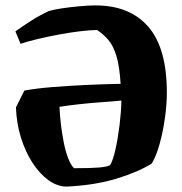

<svg xmlns="http://www.w3.org/2000/svg" viewBox="-20 -678 672 710"><path d="M227 12Q192 12 159.5 -11.5Q127 -35 100.5 -75.5Q74 -116 57.5 -169Q41 -222 39 -281L70 -343Q112 -351 174 -356Q236 -361 302.5 -364Q369 -367 426 -368Q422 -433 410.5 -471Q399 -509 380.5 -530.5Q362 -552 339 -567Q315 -567 277 -562.5Q239 -558 196.5 -550Q154 -542 116.5 -533Q79 -524 56 -516L37 -562Q62 -580 94 -600.5Q126 -621 160 -637Q180 -643 211 -647.5Q242 -652 275 -655Q308 -658 333 -658Q460 -658 528.5 -579Q597 -500 597 -335Q597 -293 590 -242.5Q583 -192 570.5 -146.5Q558 -101 541 -73Q489 -41 409.5 -17Q330 7 227 12ZM254 -56Q317 -56 346 -58.5Q375 -61 387 -67Q398 -85 407 -125.5Q416 -166 422 -214.5Q428 -263 429 -306Q396 -303 354.5 -300Q313 -297 272 -292.5Q231 -288 200 -283Q201 -254 205 -220Q209 -186 215.5 -152.5Q222 -119 232 -93Q242 -67 254 -56Z"/></svg>

Font: Labrada
Style: Bold
Weight: 700
Designer: Mercedes Jáuregui
Foundry: Omnibus-Type Team
Version: Version 1.000; ttfautohint (v1.8.4.7-5d5b)